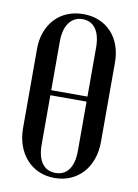

<svg xmlns="http://www.w3.org/2000/svg" viewBox="-82 -762 591 825"><g transform="rotate(10 213.5 -349.5)"><path d="M44 -525Q44 -566 56.5 -599.5Q69 -633 91.5 -657Q114 -681 145.5 -694Q177 -707 215 -707Q253 -707 284 -694Q315 -681 337.5 -657Q360 -633 372 -599.5Q384 -566 384 -525V-180Q384 -138 371.5 -103Q359 -68 336.5 -43.5Q314 -19 283 -5.5Q252 8 214 8Q176 8 145 -5.5Q114 -19 91.5 -44Q69 -69 56.5 -103.5Q44 -138 44 -180ZM135 -361H293V-574Q293 -628 272.5 -656.5Q252 -685 215 -685Q178 -685 156.5 -655.5Q135 -626 135 -574ZM135 -125Q135 -71 155.5 -42.5Q176 -14 214 -14Q252 -14 272.5 -42.5Q293 -71 293 -125V-339H135Z"/></g></svg>

Font: Moniqa SemBd Heading
Style: Regular
Weight: 600
Designer: Rajesh Rajput
Foundry: Rajesh Rajput
Version: Version 1.000